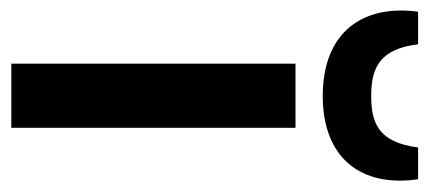

<svg xmlns="http://www.w3.org/2000/svg" viewBox="-244 -542 777 348"><g transform="rotate(90 145.0 -368.5)"><path d="M145.5 -564.5C258.3 -564.5 311.5 -634.3 296.4 -737.3H238.8C229.5 -666 195.3 -652.3 145.5 -652.3C95.2 -652.3 60.1 -667 51.8 -737.3H-7.3C-21 -634.3 32.2 -564.5 145.5 -564.5ZM86.9 0H203.1V-515.1H86.9Z"/></g></svg>

Font: Doppio One
Style: Regular
Weight: 400
Designer: Szymon Celej
Foundry: Sorkin Type Co
Version: Version 1.002